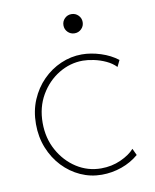

<svg xmlns="http://www.w3.org/2000/svg" viewBox="-80 -760 666 827"><g transform="rotate(-10 252.5 -346.0)"><path d="M298.8 5.9Q250 5.9 206.3 -13.9Q162.6 -33.7 128.9 -69.3Q95.2 -105 75.9 -153.1Q56.6 -201.2 56.6 -257.8Q56.6 -315.4 76.9 -363.3Q97.2 -411.1 131.8 -446Q166.5 -481 210.7 -500.2Q254.9 -519.5 302.7 -519.5Q342.3 -519.5 385 -505.9Q427.7 -492.2 459 -467.8L445.3 -439.5Q428.2 -457.5 402.8 -469.2Q377.4 -481 350.6 -486.6Q323.7 -492.2 302.7 -492.2Q246.6 -492.2 197 -462.2Q147.5 -432.1 116.7 -379.2Q85.9 -326.2 85.9 -257.8Q85.9 -190.9 115.5 -137.5Q145 -84 193.8 -52.7Q242.7 -21.5 300.8 -21.5Q347.2 -21.5 386.7 -39.3Q426.3 -57.1 447.3 -81.1L460.9 -51.8Q428.2 -23.9 386 -9Q343.8 5.9 298.8 5.9ZM289.1 -614.3Q271.5 -614.3 259.3 -626.5Q247.1 -638.7 247.1 -656.2Q247.1 -673.8 259.3 -686Q271.5 -698.2 289.1 -698.2Q306.6 -698.2 318.8 -686Q331.1 -673.8 331.1 -656.2Q331.1 -638.7 318.8 -626.5Q306.6 -614.3 289.1 -614.3Z"/></g></svg>

Font: Reddit Sans ExtraLight
Style: Regular
Weight: 250
Designer: Stephen Hutchings
Foundry: Reddit
Version: Version 1.014